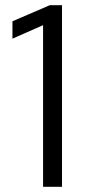

<svg xmlns="http://www.w3.org/2000/svg" viewBox="-20 -720 329 740"><path d="M146 0V-623L28 -571V-638L172 -700H219V0Z"/></svg>

Font: Red Hat Display VF
Style: Regular
Weight: 300
Designer: Pentagram, MCKL
Foundry: Pentagram, MCKL
Version: Version 1.023